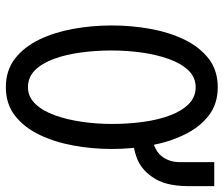

<svg xmlns="http://www.w3.org/2000/svg" viewBox="-74 -678 764 656"><g transform="rotate(90 308.0 -350.0)"><path d="M278 12Q220.5 12 180.5 -19Q140.5 -50 115.2 -102.2Q90 -154.5 78.5 -218.8Q67 -283 67 -350Q67 -417 78.5 -481.2Q90 -545.5 115.2 -597.8Q140.5 -650 180.5 -681Q220.5 -712 278 -712Q335 -712 375 -681Q415 -650 440.2 -597.8Q465.5 -545.5 477.2 -481.2Q489 -417 489 -350Q489 -283 477.2 -218.8Q465.5 -154.5 440.2 -102.2Q415 -50 375 -19Q335 12 278 12ZM278 -63.5Q311 -63.5 335 -88.8Q359 -114 374 -155.8Q389 -197.5 396.2 -248.2Q403.5 -299 403.5 -350Q403.5 -405.5 396.5 -457Q389.5 -508.5 374.2 -549Q359 -589.5 335.2 -613Q311.5 -636.5 278 -636.5Q244 -636.5 220.2 -611.5Q196.5 -586.5 181.5 -544.5Q166.5 -502.5 159.5 -452Q152.5 -401.5 152.5 -350Q152.5 -294.5 159.5 -243.2Q166.5 -192 181.5 -151.5Q196.5 -111 220.2 -87.2Q244 -63.5 278 -63.5ZM430.5 -419V-483.5Q488 -491 511 -517.2Q534 -543.5 534 -582.5V-700H616V-611.5Q616 -572 608.2 -540.8Q600.5 -509.5 583 -486Q557.5 -449.5 519 -435.2Q480.5 -421 430.5 -419Z"/></g></svg>

Font: Overpass Mono
Style: Regular
Weight: 400
Designer: Delve Withrington, Dave Bailey
Foundry: Delve Fonts LLC
Version: Version 4.000